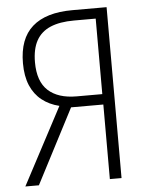

<svg xmlns="http://www.w3.org/2000/svg" viewBox="-52 -757 615 799"><g transform="rotate(-5 255.5 -357.0)"><path d="M239.7 -311.5 78.1 0H21.5L191.9 -321.8Q149.9 -332 119.4 -356.2Q88.9 -380.4 72.5 -418.9Q56.2 -457.5 56.2 -511.7Q56.2 -613.8 112.8 -663.8Q169.4 -713.9 280.3 -713.9H423.3V0H374.5V-311.5ZM374 -670.4H283.7Q223.6 -670.4 184.3 -653.6Q145 -636.7 125.7 -601.6Q106.4 -566.4 106.4 -511.2Q106.4 -431.2 147.9 -393.1Q189.5 -355 266.6 -355H374Z"/></g></svg>

Font: Open Sans SemiCondensed Light
Style: Regular
Weight: 300
Width: 4
Designer: Monotype Design Team
Foundry: Monotype Imaging Inc.
Version: Version 3.000